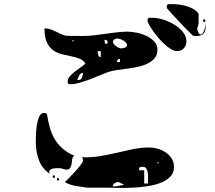

<svg xmlns="http://www.w3.org/2000/svg" viewBox="-20 -860 1040 928"><path d="M940 -747Q940 -745 936.5 -733.5Q933 -722 933 -720Q933 -718 935.5 -710.5Q938 -703 940 -700Q941 -698 943.5 -695.5Q946 -693 947 -693Q955 -693 960 -700Q965 -707 968 -716Q971 -725 972 -734Q973 -743 973 -747L974 -730Q974 -686 930 -686L913 -687Q881 -718 848.5 -752.5Q816 -787 787 -820Q786 -822 786 -827Q786 -831 787 -834.5Q788 -838 793 -840H817Q831 -840 849 -837.5Q867 -835 884.5 -829.5Q902 -824 917 -815Q932 -806 940 -793ZM881 -660Q881 -640 868.5 -626.5Q856 -613 835 -613Q817 -613 792.5 -632Q768 -651 746 -676.5Q724 -702 708.5 -727Q693 -752 693 -763Q693 -774 703.5 -774Q714 -774 719 -774Q740 -774 768 -765.5Q796 -757 821 -742Q846 -727 863.5 -706Q881 -685 881 -660ZM967 -753Q962 -753 962 -760Q962 -767 967 -767Q972 -767 972 -760Q972 -753 967 -753ZM741 -620Q741 -595 728 -579.5Q715 -564 694.5 -553.5Q674 -543 648.5 -537.5Q623 -532 597 -528.5Q571 -525 547 -521.5Q523 -518 507 -513Q496 -510 473 -500Q450 -490 422.5 -479.5Q395 -469 368 -461Q341 -453 322 -453Q315 -453 311 -454.5Q307 -456 307 -467Q307 -479 317.5 -491Q328 -503 342 -514Q356 -525 370.5 -535Q385 -545 393 -553Q382 -570 363 -577Q344 -584 322 -588.5Q300 -593 277.5 -598.5Q255 -604 236.5 -617.5Q218 -631 206.5 -655.5Q195 -680 195 -723Q210 -723 223 -718.5Q236 -714 248.5 -708Q261 -702 273.5 -696Q286 -690 300 -687L380 -686Q408 -686 435 -689.5Q462 -693 489 -696.5Q516 -700 543 -703.5Q570 -707 597 -707Q616 -707 640.5 -702Q665 -697 687.5 -686.5Q710 -676 725.5 -659.5Q741 -643 741 -620ZM594 -643Q594 -649 588.5 -654.5Q583 -660 575.5 -664.5Q568 -669 560 -671.5Q552 -674 547 -674Q539 -674 532.5 -669.5Q526 -665 526 -657Q526 -652 530.5 -646.5Q535 -641 541.5 -636.5Q548 -632 555 -629Q562 -626 567 -626Q574 -626 584 -630Q594 -634 594 -643ZM500 -657Q500 -663 495 -665.5Q490 -668 485 -668Q485 -664 486 -656.5Q487 -649 493 -647Q499 -649 500 -653ZM333 -660Q336 -661 336 -663.5Q336 -666 333 -667Q330 -667 330 -663Q330 -659 333 -660ZM467 -613H452Q452 -607 454.5 -595.5Q457 -584 467 -584ZM560 -575Q545 -575 545 -560H560ZM381 -508Q369 -508 362.5 -494.5Q356 -481 353 -473Q370 -471 375.5 -483.5Q381 -496 381 -508ZM251 -47Q247 -47 240 -46Q233 -45 227 -42Q221 -39 218.5 -33.5Q216 -28 220 -20Q182 -47 167.5 -87.5Q153 -128 153 -173Q153 -181 153.5 -204Q154 -227 157.5 -251.5Q161 -276 169 -295Q177 -314 193 -314Q197 -314 201 -313Q205 -312 207 -307Q213 -271 221.5 -241Q230 -211 245 -186.5Q260 -162 282.5 -142Q305 -122 340 -107Q331 -104 329.5 -93Q328 -82 326.5 -70.5Q325 -59 320 -49.5Q315 -40 300 -40Q298 -40 286.5 -43Q275 -46 273 -47ZM400 47Q374 43 345.5 38.5Q317 34 293 20Q296 18 310 4Q324 -10 340 -27.5Q356 -45 368.5 -61Q381 -77 381 -83Q381 -87 380.5 -92.5Q380 -98 373 -100Q419 -98 461.5 -105Q504 -112 544 -121.5Q584 -131 622.5 -139Q661 -147 700 -147Q721 -147 742.5 -141Q764 -135 781.5 -123Q799 -111 810 -93.5Q821 -76 821 -53Q821 -24 802 -5Q783 14 753 25Q723 36 686.5 41Q650 46 614.5 47.5Q579 49 548 48Q517 47 500 47ZM747 -73Q747 -76 743 -76Q739 -76 740 -73Q741 -70 743.5 -70Q746 -70 747 -73ZM695 27Q695 17 695.5 3.5Q696 -10 694.5 -23Q693 -36 687.5 -45Q682 -54 669 -54Q662 -54 656 -51.5Q650 -49 653 -37H677V27ZM240 0Q235 0 235 -6.5Q235 -13 240 -13Q245 -13 245 -6.5Q245 0 240 0ZM260 13Q255 13 255 6.5Q255 0 260 0Q265 0 265 6.5Q265 13 260 13ZM550 20Q542 20 533.5 26Q525 32 525 41Q538 41 553 38.5Q568 36 580 33Q577 32 566.5 26.5Q556 21 553 20Z"/></svg>

Font: Genkaimincho
Style: Regular
Weight: 800
Designer: Dr. Ken Lunde (project architect, glyph set definition & overall production); Masataka HATTORI \u670D \u90E8 \u6B63 \u8C
Foundry: Adobe Systems Incorporated
Version: Version 1.00